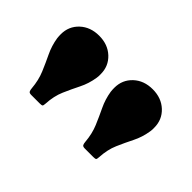

<svg xmlns="http://www.w3.org/2000/svg" viewBox="-58 -936 639 639"><g transform="rotate(45 262.0 -616.0)"><path d="M220 -660.5Q215 -628.5 201.2 -601.2Q187.5 -574 175 -545.2Q162.5 -516.5 160.5 -479Q160 -470 157.8 -468Q155.5 -466 146 -466H106.5Q97 -466 94.8 -470.8Q92.5 -475.5 92 -483Q89 -518.5 77 -547Q65 -575.5 52 -602.5Q39 -629.5 34 -660.5Q33.5 -666 33.2 -670Q33 -674 33 -678.5Q33 -716 59.5 -740.8Q86 -765.5 127 -765.5Q168 -765.5 194.5 -740.8Q221 -716 221 -678.5Q221 -674 221 -670Q221 -666 220 -660.5ZM472 -660.5Q467 -628.5 453.2 -601.2Q439.5 -574 427 -545.2Q414.5 -516.5 412.5 -479Q412 -470 409.8 -468Q407.5 -466 398 -466H358.5Q349 -466 346.8 -470.8Q344.5 -475.5 344 -483Q341 -518.5 329 -547Q317 -575.5 304 -602.5Q291 -629.5 286 -660.5Q285.5 -666 285.2 -670Q285 -674 285 -678.5Q285 -716 311.5 -740.8Q338 -765.5 379 -765.5Q420 -765.5 446.5 -740.8Q473 -716 473 -678.5Q473 -674 473 -670Q473 -666 472 -660.5Z"/></g></svg>

Font: Besley* Narrow Heavy
Style: Regular
Weight: 800
Width: 4
Designer: Owen Earl
Foundry: indestructible type*
Version: Version 3.000; ttfautohint (v1.8.3)